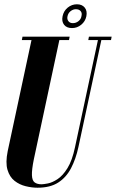

<svg xmlns="http://www.w3.org/2000/svg" viewBox="-20 -870 541 896"><path d="M272 -794Q277 -819 296 -834.5Q315 -850 339 -850Q363 -850 375.5 -834.5Q388 -819 383 -794Q378 -770 359 -754.5Q340 -739 316 -739Q291 -739 279 -754.5Q267 -770 272 -794ZM295 -794Q292 -781 299 -771.5Q306 -762 320 -762Q335 -762 346.5 -771.5Q358 -781 360 -794Q364 -809 356.5 -818Q349 -827 334 -827Q321 -827 309.5 -818Q298 -809 295 -794ZM155 6Q129 6 100 -1Q71 -8 48 -26Q25 -44 15 -77.5Q5 -111 16 -165L127 -683H82L85 -699H305L302 -683H257L138 -127Q128 -78 129 -52.5Q130 -27 142 -18.5Q154 -10 174 -10Q183 -10 203.5 -14Q224 -18 248.5 -34Q273 -50 295 -85.5Q317 -121 330 -183L437 -683H392L395 -699H501L498 -683H453L346 -184Q334 -128 311.5 -85Q289 -42 251.5 -18Q214 6 155 6Z"/></svg>

Font: Emberly Black
Style: Italic
Weight: 900
Italic angle: -12°
Designer: Rajesh Rajput
Foundry: Rajesh Rajput
Version: Version 1.000